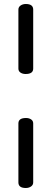

<svg xmlns="http://www.w3.org/2000/svg" viewBox="-20 -770 258 960"><path d="M72 142V-153Q72 -180 110 -180Q125 -180 135.5 -173Q146 -166 146 -153V142Q146 155 135 162.5Q124 170 109 170Q72 170 72 142ZM72 -427V-722Q72 -735 83 -742.5Q94 -750 109 -750Q146 -750 146 -722V-427Q146 -400 108 -400Q93 -400 82.5 -407Q72 -414 72 -427Z"/></svg>

Font: Happy Monkey
Style: Regular
Weight: 400
Version: Version 1.001